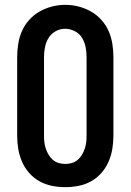

<svg xmlns="http://www.w3.org/2000/svg" viewBox="-20 -766 540 794"><path d="M250 8Q222 8 194.5 2.5Q167 -3 143 -16.5Q119 -30 100.5 -51Q82 -72 71 -97.5Q60 -123 55.5 -150Q51 -177 51 -205V-530Q51 -558 55.5 -585.5Q60 -613 71 -638Q82 -663 101 -684Q120 -705 144 -718.5Q168 -732 195 -739Q222 -746 250 -746Q278 -746 305 -739Q332 -732 356 -718.5Q380 -705 399 -684Q418 -663 429 -638Q440 -613 444.5 -585.5Q449 -558 449 -530V-205Q449 -177 444.5 -150Q440 -123 429 -97.5Q418 -72 399.5 -51Q381 -30 357 -16.5Q333 -3 305.5 2.5Q278 8 250 8ZM250 -88Q264 -88 277.5 -92Q291 -96 301.5 -105Q312 -114 319 -126Q326 -138 330.5 -151Q335 -164 336.5 -177.5Q338 -191 338 -205V-530Q338 -551 334 -571.5Q330 -592 319 -610Q308 -628 288.5 -637.5Q269 -647 249 -647Q228 -647 209.5 -636.5Q191 -626 180.5 -608.5Q170 -591 166 -570.5Q162 -550 162 -530V-205Q162 -191 163.5 -177.5Q165 -164 169.5 -151Q174 -138 181 -126Q188 -114 198.5 -105Q209 -96 222.5 -92Q236 -88 250 -88Z"/></svg>

Font: Zed Mono
Style: Bold
Weight: 700
Monospace: yes
Designer: Belleve Invis
Foundry: Belleve Invis
Version: Version 1.0.0; ttfautohint (v1.8.4)